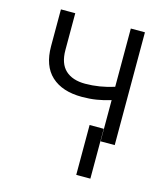

<svg xmlns="http://www.w3.org/2000/svg" viewBox="-107 -614 753 872"><g transform="rotate(15 269.5 -178.0)"><path d="M466.8 0H400.4V-193.8Q366.2 -183.1 334 -178Q301.8 -172.9 265.6 -172.9Q173.3 -172.9 122.3 -219.7Q71.3 -266.6 71.3 -359.4V-532.2H138.7V-359.4Q138.7 -295.9 171.6 -265.1Q204.6 -234.4 264.6 -234.4Q331.5 -234.4 400.4 -256.3V-530.3H466.8ZM399.4 175.8H333V-58.6H399.4Z"/></g></svg>

Font: Pretendard Std Light
Style: Regular
Weight: 300
Designer: Base glyphs from Inter by Rasmus Andersson; Hangeul glyphs from Noto Sans CJK(Source Han Sans) by Jang Soo-young and Kan
Foundry: Kil Hyung-jin
Version: Version 1.309